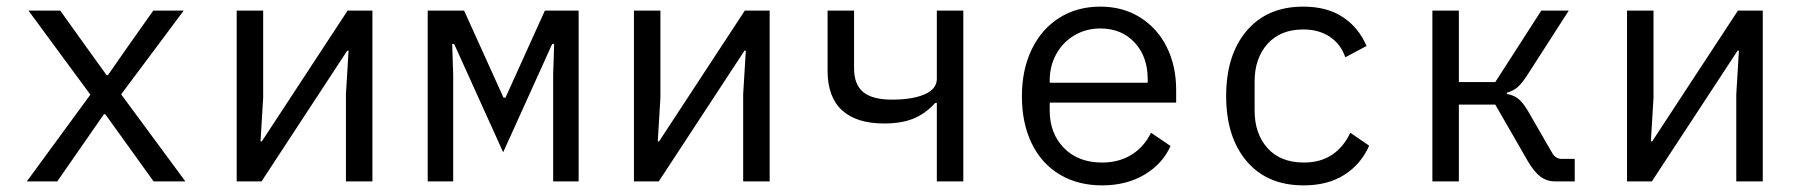

<svg xmlns="http://www.w3.org/2000/svg" viewBox="-20 -548 5440 580"><path d="M61 0 253 -262 66 -516H162L240 -407L302 -321H306L366 -407L443 -516H535L346 -263L540 0H444L357 -121L298 -203H294L237 -121L153 0Z M695 -516H775V-253L767 -121H771L1030 -516H1105V0H1025V-263L1033 -395H1029L770 0H695Z M1272 -516H1382L1501 -253H1507L1626 -516H1728V0H1651V-323L1654 -415H1648L1500 -88L1352 -415H1346L1349 -323V0H1272Z M1895 -516H1975V-253L1967 -121H1971L2230 -516H2305V0H2225V-263L2233 -395H2229L1970 0H1895Z M2810 -237H2805Q2776 -205 2740 -190Q2704 -175 2651 -175Q2567 -175 2523.5 -215Q2480 -255 2480 -334V-516H2560V-341Q2560 -293 2587.5 -270Q2615 -247 2675 -247Q2736 -247 2773 -263Q2810 -279 2810 -310V-516H2890V0H2810Z M3067 -257Q3067 -338 3097 -399.5Q3127 -461 3180.5 -494.5Q3234 -528 3304 -528Q3372 -528 3424 -495.5Q3476 -463 3504.5 -406Q3533 -349 3533 -276V-238H3151V-214Q3151 -145 3194 -101Q3237 -57 3309 -57Q3360 -57 3398 -80.5Q3436 -104 3457 -147L3516 -107Q3492 -53 3437.5 -20.5Q3383 12 3309 12Q3236 12 3181 -21Q3126 -54 3096.5 -115Q3067 -176 3067 -257ZM3151 -305V-298H3447V-309Q3447 -377 3407.5 -419.5Q3368 -462 3304 -462Q3261 -462 3226 -441.5Q3191 -421 3171 -385Q3151 -349 3151 -305Z M3684 -258Q3684 -382 3746 -455Q3808 -528 3917 -528Q3989 -528 4037 -496Q4085 -464 4108 -409L4044 -375Q4030 -415 3997 -437Q3964 -459 3917 -459Q3848 -459 3809 -415.5Q3770 -372 3770 -302V-214Q3770 -144 3809 -100.5Q3848 -57 3919 -57Q3969 -57 4004 -80.5Q4039 -104 4059 -147L4116 -108Q4092 -53 4042 -20.5Q3992 12 3918 12Q3808 12 3746 -61Q3684 -134 3684 -258Z M4307 -516H4387V-300H4497L4636 -516H4719L4593 -320Q4576 -294 4563 -283.5Q4550 -273 4532 -268V-264Q4552 -261 4566 -250Q4580 -239 4595 -214L4670 -84Q4674 -77 4681.5 -72.5Q4689 -68 4697 -68H4737V0H4679Q4653 0 4634 -14Q4615 -28 4596 -60L4497 -232H4387V0H4307Z M4895 -516H4975V-253L4967 -121H4971L5230 -516H5305V0H5225V-263L5233 -395H5229L4970 0H4895Z"/></svg>

Font: iA Writer Quattro V
Style: Regular
Weight: 400
Designer: Mike Abbink, Paul van der Laan, Pieter van Rosmalen, Oliver Reichenstein
Foundry: Information Architects Inc.
Version: Version 2.000